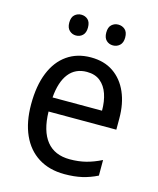

<svg xmlns="http://www.w3.org/2000/svg" viewBox="-111 -804 732 892"><g transform="rotate(15 255.0 -358.0)"><path d="M264 -546Q328 -546 372.5 -515.5Q417 -485 440.5 -431Q464 -377 464 -306V-252H138Q140 -159 178.5 -111Q217 -63 290 -63Q332 -63 367.5 -72Q403 -81 441 -100V-25Q405 -7 368 1.5Q331 10 284 10Q211 10 158.5 -23Q106 -56 78.5 -117.5Q51 -179 51 -264Q51 -353 76.5 -416Q102 -479 150 -512.5Q198 -546 264 -546ZM263 -476Q208 -476 176.5 -436Q145 -396 139 -320H377Q377 -365 365 -400Q353 -435 328 -455.5Q303 -476 263 -476ZM124 -676Q124 -702 137.5 -714Q151 -726 169 -726Q188 -726 201 -714Q214 -702 214 -676Q214 -651 201 -638.5Q188 -626 169 -626Q151 -626 137.5 -638.5Q124 -651 124 -676ZM302 -676Q302 -702 315.5 -714Q329 -726 347 -726Q366 -726 379.5 -714Q393 -702 393 -676Q393 -651 379.5 -638.5Q366 -626 347 -626Q328 -626 315 -638.5Q302 -651 302 -676Z"/></g></svg>

Font: Noto Sans Thai SemiCondensed
Style: Regular
Weight: 400
Width: 4
Designer: Monotype Design Team
Foundry: Monotype Imaging Inc.
Version: Version 2.001